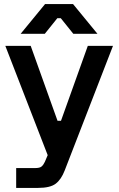

<svg xmlns="http://www.w3.org/2000/svg" viewBox="-20 -718 579 938"><path d="M59 200V103H153Q174 103 183 95.5Q192 88 199 73L213 40L6 -494H130L261 -128H278L409 -494H532L296 115Q279 159 252 179.5Q225 200 166 200ZM81 -553 200 -698H337L456 -553H338L277 -629H260L199 -553Z"/></svg>

Font: Space Grotesk Frontify SemiBold
Style: Regular
Weight: 600
Designer: Florian Karsten
Version: Version 2.000